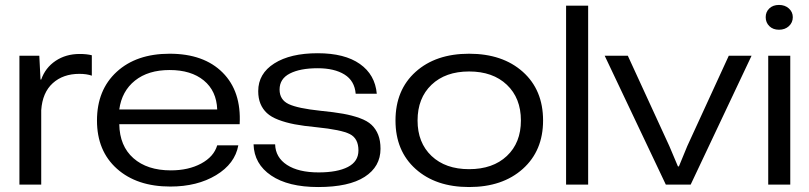

<svg xmlns="http://www.w3.org/2000/svg" viewBox="-20 -752 3297 782"><path d="M59.1 0V-524.9H140.1L145 -428.2H147.9Q164.6 -476.1 206.5 -504.2Q248.5 -532.2 304.2 -532.2Q333.5 -532.2 354 -526.9V-443.8Q333 -451.2 303.2 -451.2Q236.8 -451.2 194.8 -413.1Q152.8 -375 147.9 -303.2V0Z M673.8 7.8Q537.6 7.8 456.3 -64.7Q375 -137.2 375 -261.2Q375 -385.7 455.3 -459.5Q535.6 -533.2 670.9 -533.2Q810.1 -533.2 886.7 -456.5Q963.4 -379.9 956.1 -246.1H465.8Q467.3 -157.2 523.4 -107.7Q579.6 -58.1 675.8 -58.1Q747.6 -58.1 799.3 -85.9Q851.1 -113.8 864.7 -160.2H950.7Q937 -85 860.1 -38.6Q783.2 7.8 673.8 7.8ZM465.8 -306.2H864.7Q861.8 -381.8 810.1 -424.3Q758.3 -466.8 670.9 -466.8Q583.5 -466.8 529.8 -423.8Q476.1 -380.9 465.8 -306.2Z M1275.9 9.8Q1153.8 9.8 1084.5 -37.1Q1015.1 -84 1012.7 -164.1H1100.6Q1102.1 -110.8 1148.9 -80.3Q1195.8 -49.8 1277.8 -49.8Q1354 -49.8 1397 -72Q1439.9 -94.2 1439.9 -139.2Q1439.9 -188 1405 -205.8Q1370.1 -223.6 1268.6 -233.9Q1216.8 -238.8 1179.9 -245.8Q1143.1 -252.9 1113.8 -264.2Q1084.5 -275.4 1067.1 -291.5Q1049.8 -307.6 1040.8 -329.6Q1031.7 -351.6 1031.7 -380.9Q1031.7 -452.1 1097.2 -493.7Q1162.6 -535.2 1273.9 -535.2Q1383.8 -535.2 1445.8 -491.5Q1507.8 -447.8 1514.6 -370.1H1428.7Q1424.3 -422.9 1383.1 -448.5Q1341.8 -474.1 1273.9 -474.1Q1202.6 -474.1 1160.6 -452.6Q1118.7 -431.2 1118.7 -387.2Q1118.7 -345.7 1155.8 -328.1Q1192.9 -310.5 1285.6 -300.8Q1340.3 -295.4 1377.2 -288.8Q1414.1 -282.2 1445.1 -271Q1476.1 -259.8 1493.4 -243.4Q1510.7 -227.1 1520.3 -203.1Q1529.8 -179.2 1529.8 -146Q1529.8 -73.2 1465.3 -31.7Q1400.9 9.8 1275.9 9.8Z M1890.6 9.8Q1754.9 9.8 1672.9 -63.7Q1590.8 -137.2 1590.8 -261.2Q1590.8 -385.7 1672.9 -459.5Q1754.9 -533.2 1890.6 -533.2Q2026.9 -533.2 2109.4 -459.5Q2191.9 -385.7 2191.9 -261.2Q2191.9 -138.2 2109.4 -64.2Q2026.9 9.8 1890.6 9.8ZM1680.7 -261.2Q1680.7 -170.9 1737.5 -116.9Q1794.4 -63 1890.6 -63Q1987.3 -63 2044.4 -116.7Q2101.6 -170.4 2101.6 -261.2Q2101.6 -352.5 2044.4 -406.7Q1987.3 -460.9 1890.6 -460.9Q1794.4 -460.9 1737.5 -406.7Q1680.7 -352.5 1680.7 -261.2Z M2285.6 0V-729H2375.5V0Z M2691.9 0 2442.9 -524.9H2537.1L2706.1 -157.2L2741.2 -74.2H2745.1L2779.3 -157.2L2948.2 -524.9H3041L2793 0Z M3108.9 0V-524.9H3198.7V0ZM3098.6 -682.1Q3098.6 -703.6 3113.5 -717.8Q3128.4 -731.9 3152.8 -731.9Q3177.2 -731.9 3193.1 -717.5Q3209 -703.1 3209 -682.1Q3209 -660.2 3193.1 -645.5Q3177.2 -630.9 3152.8 -630.9Q3128.4 -630.9 3113.5 -645.5Q3098.6 -660.2 3098.6 -682.1Z"/></svg>

Font: Lumene Sans Expanded
Style: Regular
Weight: 400
Width: 7
Designer: Deni Anggara
Version: Version 1.003;Glyphs 3.1.2 (3151)